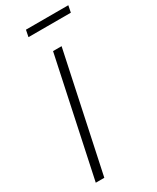

<svg xmlns="http://www.w3.org/2000/svg" viewBox="-219 -929 813 993"><g transform="rotate(-30 188.0 -433.0)"><path d="M40 0 189 -700H240L91 0ZM115 -826 123 -866H376L368 -826Z"/></g></svg>

Font: Red Hat Text VF
Style: Italic
Weight: 300
Italic angle: -12°
Designer: Pentagram, MCKL
Foundry: Pentagram, MCKL
Version: Version 1.023